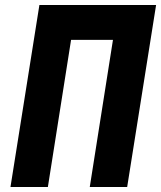

<svg xmlns="http://www.w3.org/2000/svg" viewBox="-20 -750 646 770"><path d="M22 0 138 -730H606L490 0H340L433 -590H265L172 0Z"/></svg>

Font: JetBrains Mono ExtraBold
Style: Italic
Weight: 800
Italic angle: -9°
Monospace: yes
Designer: Philipp Nurullin, Konstantin Bulenkov
Foundry: JetBrains
Version: Version 2.305; ttfautohint (v1.8.4.7-5d5b)